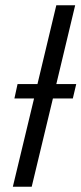

<svg xmlns="http://www.w3.org/2000/svg" viewBox="-20 -713 311 733"><path d="M29 0 110 -337H35L47 -392H123L195 -693H267L195 -392H271L258 -337H182L101 0Z"/></svg>

Font: Ubuntu Sans Condensed
Style: Italic
Weight: 400
Width: 3
Italic angle: -13.5°
Designer: Dalton Maag Ltd
Foundry: Dalton Maag Ltd
Version: Version 1.006; ttfautohint (v1.8.4.7-5d5b)